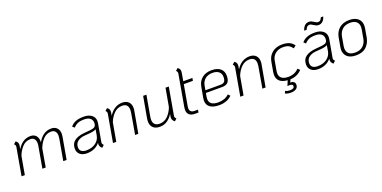

<svg xmlns="http://www.w3.org/2000/svg" viewBox="-13 -1567 5283 2652"><g transform="rotate(-20 2628.0 -240.5)"><path d="M770 -360Q770 -350 766 -322L709 0H660L715 -312Q719 -332 719 -352Q719 -395 698.5 -418Q678 -441 640 -441Q570 -441 522 -388.5Q474 -336 448 -265L402 0H353L408 -312Q412 -331 412 -352Q412 -395 392 -418Q372 -441 335 -441Q265 -441 216 -388Q167 -335 142 -265L95 0H47L118 -403Q119 -407 119 -415Q119 -425 115 -433.5Q111 -442 101 -452L134 -481Q152 -470 160 -456Q168 -442 168 -424Q168 -413 165 -399L157 -357Q191 -415 239.5 -448Q288 -481 351 -481Q405 -481 434 -445.5Q463 -410 459 -348Q490 -409 540.5 -445Q591 -481 656 -481Q709 -481 739.5 -448.5Q770 -416 770 -360Z M1244 -68Q1243 -63 1243 -55Q1243 -37 1262 -19L1229 11Q1195 -15 1195 -51Q1195 -65 1197 -73V-74Q1165 -33 1116 -11Q1067 11 1005 11Q942 11 905 -20.5Q868 -52 868 -105Q868 -181 919 -219Q970 -257 1063 -266L1149 -274Q1196 -278 1216 -289.5Q1236 -301 1242 -328Q1244 -344 1244 -351Q1244 -395 1213.5 -419Q1183 -443 1130 -443Q1067 -443 1032 -428Q997 -413 968 -380L938 -406Q967 -443 1013.5 -462Q1060 -481 1132 -481Q1206 -481 1249.5 -447.5Q1293 -414 1293 -356Q1293 -342 1290 -327ZM1230 -261Q1203 -243 1137 -237L1062 -231Q991 -225 953 -193.5Q915 -162 915 -108Q915 -70 940.5 -50Q966 -30 1014 -30Q1093 -30 1148 -69Q1203 -108 1215 -173Z M1824 -359Q1824 -338 1820 -319L1763 0H1716L1770 -312Q1773 -332 1773 -349Q1773 -441 1683 -441Q1614 -441 1564 -391Q1514 -341 1487 -270L1439 0H1391L1462 -403Q1463 -407 1463 -415Q1463 -425 1459 -433.5Q1455 -442 1445 -452L1478 -481Q1496 -470 1504 -456Q1512 -442 1512 -422Q1512 -415 1510 -399L1503 -359Q1536 -415 1586.5 -448Q1637 -481 1700 -481Q1758 -481 1791 -449Q1824 -417 1824 -359Z M2310 -57Q2310 -46 2314.5 -37.5Q2319 -29 2330 -19L2297 11Q2261 -16 2261 -54Q2261 -60 2263 -72L2269 -108Q2237 -55 2189 -22Q2141 11 2077 11Q2015 11 1980 -22Q1945 -55 1945 -116Q1945 -137 1949 -157L2005 -470H2053L1998 -159Q1995 -140 1995 -124Q1995 -78 2019 -54Q2043 -30 2089 -30Q2161 -30 2211.5 -82Q2262 -134 2287 -205L2334 -470H2382L2311 -68Q2310 -64 2310 -57Z M2534 -124Q2531 -109 2531 -97Q2531 -65 2548.5 -48.5Q2566 -32 2599 -32H2652L2645 8H2594Q2539 8 2510.5 -17.5Q2482 -43 2482 -90Q2482 -106 2485 -124L2567 -590Q2568 -595 2568 -603Q2568 -622 2550 -639L2583 -668Q2601 -657 2609 -643Q2617 -629 2617 -610Q2617 -595 2615 -586L2595 -470H2729L2722 -430H2588Z M2824 -159Q2821 -143 2821 -127Q2821 -30 2952 -30Q2999 -30 3040 -44.5Q3081 -59 3110 -89L3138 -59Q3103 -24 3055.5 -6.5Q3008 11 2952 11Q2864 11 2817.5 -22.5Q2771 -56 2771 -121Q2771 -133 2775 -159L2803 -314Q2817 -392 2872 -436Q2927 -480 3013 -480Q3095 -480 3140.5 -442.5Q3186 -405 3186 -337Q3186 -270 3158.5 -240.5Q3131 -211 3069 -211H2833ZM2851 -312 2840 -248H3063Q3103 -248 3120.5 -269Q3138 -290 3138 -337Q3138 -386 3105 -413.5Q3072 -441 3013 -441Q2946 -441 2904 -407Q2862 -373 2851 -312Z M3695 -359Q3695 -338 3691 -319L3634 0H3587L3641 -312Q3644 -332 3644 -349Q3644 -441 3554 -441Q3485 -441 3435 -391Q3385 -341 3358 -270L3310 0H3262L3333 -403Q3334 -407 3334 -415Q3334 -425 3330 -433.5Q3326 -442 3316 -452L3349 -481Q3367 -470 3375 -456Q3383 -442 3383 -422Q3383 -415 3381 -399L3374 -359Q3407 -415 3457.5 -448Q3508 -481 3571 -481Q3629 -481 3662 -449Q3695 -417 3695 -359Z M3854 -162Q3851 -146 3851 -130Q3851 -81 3884.5 -55.5Q3918 -30 3982 -30Q4077 -30 4136 -94L4166 -65Q4099 7 3996 11L3977 51Q4011 52 4029 66.5Q4047 81 4047 108Q4047 147 4018 167Q3989 187 3935 187Q3889 187 3856 169L3870 137Q3900 152 3937 152Q3971 152 3987 142Q4003 132 4003 110Q4003 83 3953 83Q3946 83 3924 85L3955 10Q3880 5 3841 -29.5Q3802 -64 3802 -125Q3802 -143 3805 -162L3831 -309Q3845 -388 3903 -434.5Q3961 -481 4048 -481Q4112 -481 4154.5 -462Q4197 -443 4222 -404L4185 -375Q4160 -410 4130 -425.5Q4100 -441 4048 -441Q3982 -441 3936.5 -405Q3891 -369 3880 -309Z M4643 -68Q4642 -63 4642 -55Q4642 -37 4661 -19L4628 11Q4594 -15 4594 -51Q4594 -65 4596 -73V-74Q4564 -33 4515 -11Q4466 11 4404 11Q4341 11 4304 -20.5Q4267 -52 4267 -105Q4267 -181 4318 -219Q4369 -257 4462 -266L4548 -274Q4595 -278 4615 -289.5Q4635 -301 4641 -328Q4643 -344 4643 -351Q4643 -395 4612.5 -419Q4582 -443 4529 -443Q4466 -443 4431 -428Q4396 -413 4367 -380L4337 -406Q4366 -443 4412.5 -462Q4459 -481 4531 -481Q4605 -481 4648.5 -447.5Q4692 -414 4692 -356Q4692 -342 4689 -327ZM4629 -261Q4602 -243 4536 -237L4461 -231Q4390 -225 4352 -193.5Q4314 -162 4314 -108Q4314 -70 4339.5 -50Q4365 -30 4413 -30Q4492 -30 4547 -69Q4602 -108 4614 -173ZM4505 -648Q4525 -648 4540 -641.5Q4555 -635 4575 -622Q4592 -611 4602.5 -606Q4613 -601 4625 -601Q4647 -601 4659.5 -612.5Q4672 -624 4682 -650H4717Q4708 -612 4682.5 -586Q4657 -560 4619 -560Q4599 -560 4584 -566.5Q4569 -573 4549 -586Q4532 -597 4521.5 -602Q4511 -607 4499 -607Q4476 -607 4463 -594.5Q4450 -582 4439 -555H4404Q4414 -595 4439.5 -621.5Q4465 -648 4505 -648Z M4791 -132Q4791 -144 4795 -170L4818 -301Q4833 -386 4889.5 -433.5Q4946 -481 5038 -481Q5119 -481 5163.5 -442Q5208 -403 5208 -338Q5208 -321 5205 -301L5182 -170Q5167 -89 5113.5 -39Q5060 11 4963 11Q4878 11 4834.5 -28.5Q4791 -68 4791 -132ZM5133 -170 5156 -301Q5159 -319 5159 -334Q5159 -384 5127.5 -412.5Q5096 -441 5035 -441Q4964 -441 4921 -403Q4878 -365 4866 -301L4843 -170Q4840 -154 4840 -137Q4840 -88 4869.5 -59Q4899 -30 4964 -30Q5038 -30 5080 -69.5Q5122 -109 5133 -170Z"/></g></svg>

Font: KoHo Light
Style: Italic
Weight: 300
Italic angle: -10°
Version: Version 1.000; ttfautohint (v1.6)